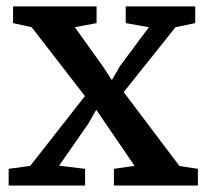

<svg xmlns="http://www.w3.org/2000/svg" viewBox="-20 -575 635 595"><path d="M73.7 -61 243.2 -277.3 78.1 -490.7 20.5 -503.4V-555.2H279.3V-503.4L211.9 -490.7L297.9 -370.6L326.7 -326.7L351.6 -370.1L441.4 -490.7L369.6 -503.4V-555.2H585V-503.4L523.9 -490.7L363.3 -289.6L536.1 -60.5L593.3 -51.8V0H333V-51.8L397 -61L278.3 -234.9L253.4 -191.4L163.1 -61.5L243.7 -51.8V0H6.8V-51.8Z"/></svg>

Font: Merriweather
Style: Regular
Weight: 400
Designer: Eben Sorkin
Foundry: Eben Sorkin
Version: Version 1.584; ttfautohint (v1.8.1)